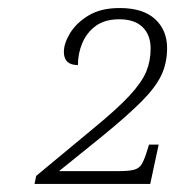

<svg xmlns="http://www.w3.org/2000/svg" viewBox="-20 -845 436 478"><path d="M66 -387 70 -407 211 -524Q272 -574 302.5 -607Q333 -640 344 -666.5Q355 -693 355 -724Q355 -758 335 -777.5Q315 -797 277 -797Q241 -797 218.5 -780.5Q196 -764 185 -738Q174 -712 174 -683Q139 -683 139 -716Q139 -737 154.5 -762.5Q170 -788 200.5 -806.5Q231 -825 278 -825Q336 -825 366 -797.5Q396 -770 396 -725Q396 -688 381.5 -657.5Q367 -627 332 -592Q297 -557 236 -507L127 -419H276Q301 -419 314 -422.5Q327 -426 333.5 -437.5Q340 -449 347 -472L351 -485H375L354 -387Z"/></svg>

Font: Noto Serif Tamil ExtraLight
Style: Italic
Weight: 200
Italic angle: -12°
Designer: Indian Type Foundry, Tom Grace, and the Monotype Design Team
Foundry: Monotype Imaging Inc.
Version: Version 2.003; ttfautohint (v1.8.4.7-5d5b)